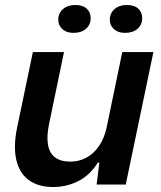

<svg xmlns="http://www.w3.org/2000/svg" viewBox="-20 -741 648 771"><path d="M194 10Q134 10 96 -17.5Q58 -45 45.5 -99Q33 -153 49 -230L112 -532H237L177 -243Q167 -195 172.5 -161Q178 -127 200.5 -109.5Q223 -92 262 -92Q298 -92 328 -108.5Q358 -125 378.5 -156Q399 -187 408 -228L471 -532H596L485 0H368L379 -88H373Q340 -36 293 -13Q246 10 194 10ZM482 -609Q454 -609 437.5 -624Q421 -639 421 -662Q421 -688 440 -704.5Q459 -721 490 -721Q519 -721 535 -706.5Q551 -692 551 -668Q551 -642 532.5 -625.5Q514 -609 482 -609ZM275 -609Q247 -609 230.5 -624Q214 -639 214 -662Q214 -688 233 -704.5Q252 -721 283 -721Q312 -721 328 -706.5Q344 -692 344 -668Q344 -642 325.5 -625.5Q307 -609 275 -609Z"/></svg>

Font: Mona Sans ExtraLight SemiBold
Style: Italic
Weight: 600
Italic angle: -11.6951°
Version: Version 2.000